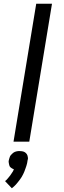

<svg xmlns="http://www.w3.org/2000/svg" viewBox="-20 -755 340 1023"><path d="M52 0 173 -735H257L136 0ZM43 248 7 210Q12 206 15.5 202.5Q19 199 22.5 194.5Q26 190 29.5 186Q33 182 36 177.5Q39 173 43 167Q47 161 49 158L50 156L54 147Q51 146 48 144.5Q45 143 42 141Q39 139 36.5 137Q34 135 32 132Q30 129 29.5 125.5Q29 122 28 119Q27 116 26.5 111Q26 106 26 104L27 99Q28 94 29.5 89.5Q31 85 32.5 80.5Q34 76 37 72.5Q40 69 44 65Q48 61 51.5 58.5Q55 56 59.5 54Q64 52 70 51Q76 50 78 50H85Q89 50 94 50.5Q99 51 103 52Q107 53 110.5 55Q114 57 117.5 60Q121 63 123 66.5Q125 70 126.5 74Q128 78 128.5 83.5Q129 89 129 91L127 99Q126 107 124.5 114.5Q123 122 120.5 129Q118 136 115.5 143.5Q113 151 110 158.5Q107 166 103.5 173Q100 180 96 187Q92 194 87 200.5Q82 207 77 213.5Q72 220 65 228Q58 236 55 238Z"/></svg>

Font: Iosevka Aile Oblique
Style: Regular
Weight: 400
Italic angle: -9°
Designer: Belleve Invis
Foundry: Belleve Invis
Version: Version 31.1.0; ttfautohint (v1.8.4)